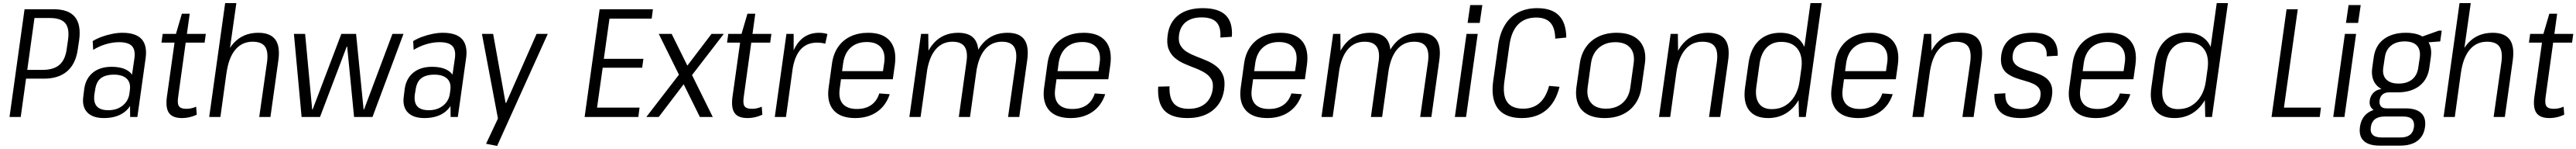

<svg xmlns="http://www.w3.org/2000/svg" viewBox="-20 -760 16786 968"><path d="M140 -700H329Q426 -700 467.5 -650.5Q509 -601 496 -501L487 -441Q474 -346 418 -297.5Q362 -249 266 -249H145L153 -306H257Q330 -306 368 -339.5Q406 -373 415 -444L423 -499Q434 -574 406 -608.5Q378 -643 305 -643H188L207 -660L115 0H42Z M826 -177 856 -383Q863 -437 839 -461.5Q815 -486 756 -486Q714 -486 670 -473Q626 -460 587 -436L584 -493Q610 -509 643 -521Q676 -533 711 -540Q746 -547 777 -547Q865 -547 902.5 -506Q940 -465 929 -383L875 0H828ZM657 7Q584 7 548.5 -30Q513 -67 523 -135L529 -184Q539 -251 585.5 -288.5Q632 -326 707 -326Q787 -326 827 -290Q867 -254 857 -187L850 -136Q840 -68 789 -30.5Q738 7 657 7ZM686 -44Q741 -44 778.5 -73.5Q816 -103 823 -151L826 -174Q833 -223 805.5 -249Q778 -275 722 -275Q667 -275 636.5 -251.5Q606 -228 599 -171L595 -148Q588 -95 610.5 -69.5Q633 -44 686 -44Z M1165 7Q1105 7 1081.5 -25.5Q1058 -58 1067 -128L1124 -532L1165 -671H1216L1141 -132Q1134 -87 1146 -70Q1158 -53 1194 -53Q1210 -53 1226.5 -56.5Q1243 -60 1258 -67L1262 -15Q1247 -8 1231 -3Q1215 2 1198 4.5Q1181 7 1165 7ZM1040 -540H1321L1313 -483H1032Z M1720 -357Q1729 -426 1706.5 -457.5Q1684 -489 1626 -489Q1557 -489 1513.5 -437.5Q1470 -386 1456 -287L1413 -221L1422 -282Q1441 -413 1502.5 -480Q1564 -547 1663 -547Q1742 -547 1774.5 -502Q1807 -457 1793 -363L1742 0H1669ZM1447 -740H1520L1466 -361L1416 0H1343Z M1895 -540H1968L2014 -49H2017L2204 -540H2300L2349 -49H2352L2537 -540H2609L2407 0H2287L2242 -457H2239L2065 0H1945Z M2914 -177 2944 -383Q2951 -437 2927 -461.5Q2903 -486 2844 -486Q2802 -486 2758 -473Q2714 -460 2675 -436L2672 -493Q2698 -509 2731 -521Q2764 -533 2799 -540Q2834 -547 2865 -547Q2953 -547 2990.5 -506Q3028 -465 3017 -383L2963 0H2916ZM2745 7Q2672 7 2636.5 -30Q2601 -67 2611 -135L2617 -184Q2627 -251 2673.5 -288.5Q2720 -326 2795 -326Q2875 -326 2915 -290Q2955 -254 2945 -187L2938 -136Q2928 -68 2877 -30.5Q2826 7 2745 7ZM2774 -44Q2829 -44 2866.5 -73.5Q2904 -103 2911 -151L2914 -174Q2921 -223 2893.5 -249Q2866 -275 2810 -275Q2755 -275 2724.5 -251.5Q2694 -228 2687 -171L2683 -148Q2676 -95 2698.5 -69.5Q2721 -44 2774 -44Z M3147 174 3239 -21 3227 24 3120 -540H3193L3274 -92H3278L3476 -540H3549L3219 188Z M3853 -61H4147L4139 0H3789L3887 -700H4234L4226 -639H3935L3958 -688L3910 -348L3897 -378H4172L4164 -320H3889L3911 -350L3863 -12Z M4272 -540H4356L4624 0H4540ZM4417 -292 4479 -271 4272 0H4191ZM4412 -273 4616 -540H4696L4474 -253Z M4850 7Q4790 7 4766.5 -25.5Q4743 -58 4752 -128L4809 -532L4850 -671H4901L4826 -132Q4819 -87 4831 -70Q4843 -53 4879 -53Q4895 -53 4911.5 -56.5Q4928 -60 4943 -67L4947 -15Q4932 -8 4916 -3Q4900 2 4883 4.5Q4866 7 4850 7ZM4725 -540H5006L4998 -483H4717Z M5104 -540H5151V-360L5101 0H5028ZM5121 -323Q5137 -433 5186.5 -490Q5236 -547 5316 -547Q5330 -547 5344 -545Q5358 -543 5371 -539L5357 -476Q5333 -483 5303 -483Q5236 -483 5196 -438Q5156 -393 5143 -304Z M5552 7Q5488 7 5446.5 -16Q5405 -39 5387.5 -83.5Q5370 -128 5379 -191L5401 -349Q5410 -411 5441 -455.5Q5472 -500 5522 -523.5Q5572 -547 5637 -547Q5734 -547 5779 -493Q5824 -439 5810 -337L5797 -245H5446L5453 -298H5745L5729 -271L5741 -353Q5750 -417 5720 -452Q5690 -487 5628 -487Q5564 -487 5524 -452Q5484 -417 5474 -353L5451 -183Q5442 -119 5471 -85.5Q5500 -52 5563 -52Q5619 -52 5656 -77.5Q5693 -103 5709 -153L5777 -148Q5752 -73 5693.5 -33Q5635 7 5552 7Z M6599 -358Q6608 -425 6586 -457Q6564 -489 6509 -489Q6440 -489 6397 -438Q6354 -387 6340 -287L6297 -221L6305 -282Q6323 -412 6384.5 -479.5Q6446 -547 6545 -547Q6623 -547 6654.5 -502Q6686 -457 6672 -364L6621 0H6548ZM5981 -540H6028L6030 -369L5978 0H5905ZM6277 -358Q6287 -425 6264.5 -457Q6242 -489 6186 -489Q6118 -489 6075 -437.5Q6032 -386 6018 -287L5975 -221L5984 -282Q6003 -413 6064 -480Q6125 -547 6223 -547Q6301 -547 6332.5 -502Q6364 -457 6351 -364L6300 0H6227Z M6956 7Q6892 7 6850.5 -16Q6809 -39 6791.5 -83.5Q6774 -128 6783 -191L6805 -349Q6814 -411 6845 -455.5Q6876 -500 6926 -523.5Q6976 -547 7041 -547Q7138 -547 7183 -493Q7228 -439 7214 -337L7201 -245H6850L6857 -298H7149L7133 -271L7145 -353Q7154 -417 7124 -452Q7094 -487 7032 -487Q6968 -487 6928 -452Q6888 -417 6878 -353L6855 -183Q6846 -119 6875 -85.5Q6904 -52 6967 -52Q7023 -52 7060 -77.5Q7097 -103 7113 -153L7181 -148Q7156 -73 7097.5 -33Q7039 7 6956 7Z M7717 7Q7613 7 7566.5 -42Q7520 -91 7526 -197L7600 -199Q7597 -124 7627.5 -88.5Q7658 -53 7725 -53Q7791 -53 7831.5 -86Q7872 -119 7881 -179Q7887 -220 7872 -245.5Q7857 -271 7828.5 -288Q7800 -305 7765.5 -318Q7731 -331 7696.5 -346Q7662 -361 7634.5 -384Q7607 -407 7593.5 -442.5Q7580 -478 7588 -534Q7600 -618 7659 -662.5Q7718 -707 7817 -707Q7919 -707 7966 -661Q8013 -615 8006 -521L7931 -516Q7936 -583 7906.5 -615Q7877 -647 7809 -647Q7746 -647 7708 -618Q7670 -589 7662 -534Q7656 -492 7671 -465.5Q7686 -439 7714.5 -422Q7743 -405 7777.5 -392Q7812 -379 7846.5 -364Q7881 -349 7908.5 -326.5Q7936 -304 7949.5 -269Q7963 -234 7956 -180Q7948 -121 7916.5 -79Q7885 -37 7834.5 -15Q7784 7 7717 7Z M8237 7Q8173 7 8131.5 -16Q8090 -39 8072.5 -83.5Q8055 -128 8064 -191L8086 -349Q8095 -411 8126 -455.5Q8157 -500 8207 -523.5Q8257 -547 8322 -547Q8419 -547 8464 -493Q8509 -439 8495 -337L8482 -245H8131L8138 -298H8430L8414 -271L8426 -353Q8435 -417 8405 -452Q8375 -487 8313 -487Q8249 -487 8209 -452Q8169 -417 8159 -353L8136 -183Q8127 -119 8156 -85.5Q8185 -52 8248 -52Q8304 -52 8341 -77.5Q8378 -103 8394 -153L8462 -148Q8437 -73 8378.5 -33Q8320 7 8237 7Z M9284 -358Q9293 -425 9271 -457Q9249 -489 9194 -489Q9125 -489 9082 -438Q9039 -387 9025 -287L8982 -221L8990 -282Q9008 -412 9069.5 -479.5Q9131 -547 9230 -547Q9308 -547 9339.5 -502Q9371 -457 9357 -364L9306 0H9233ZM8666 -540H8713L8715 -369L8663 0H8590ZM8962 -358Q8972 -425 8949.5 -457Q8927 -489 8871 -489Q8803 -489 8760 -437.5Q8717 -386 8703 -287L8660 -221L8669 -282Q8688 -413 8749 -480Q8810 -547 8908 -547Q8986 -547 9017.5 -502Q9049 -457 9036 -364L8985 0H8912Z M9608 -540 9532 0H9459L9535 -540ZM9638 -727 9621 -611H9542L9559 -727Z M9895 7Q9824 7 9778.5 -20.5Q9733 -48 9715.5 -102Q9698 -156 9709 -235L9742 -470Q9753 -546 9786 -599Q9819 -652 9872 -679.5Q9925 -707 9996 -707Q10090 -707 10137 -659.5Q10184 -612 10185 -516L10113 -509Q10112 -579 10081.5 -612.5Q10051 -646 9989 -646Q9916 -646 9872 -602Q9828 -558 9815 -470L9782 -234Q9769 -143 9799 -98.5Q9829 -54 9904 -54Q9969 -54 10011 -91Q10053 -128 10073 -202L10141 -196Q10116 -96 10054 -44.5Q9992 7 9895 7Z M10435 7Q10368 7 10324 -16.5Q10280 -40 10261.5 -85Q10243 -130 10251 -193L10273 -347Q10282 -410 10313.5 -454.5Q10345 -499 10396 -523Q10447 -547 10513 -547Q10579 -547 10623 -523.5Q10667 -500 10686.5 -455Q10706 -410 10697 -347L10675 -193Q10666 -130 10634 -85Q10602 -40 10551.5 -16.5Q10501 7 10435 7ZM10444 -54Q10509 -54 10551 -90.5Q10593 -127 10602 -191L10624 -349Q10633 -414 10601 -450Q10569 -486 10504 -486Q10461 -486 10427.5 -469.5Q10394 -453 10373 -422.5Q10352 -392 10346 -349L10324 -191Q10316 -127 10347.5 -90.5Q10379 -54 10444 -54Z M11166 -357Q11175 -426 11152.5 -457.5Q11130 -489 11072 -489Q11003 -489 10959.5 -437.5Q10916 -386 10902 -287L10859 -221L10868 -282Q10887 -413 10948.5 -480Q11010 -547 11109 -547Q11188 -547 11220.5 -502Q11253 -457 11239 -363L11188 0H11115ZM10865 -540H10912L10914 -373L10862 0H10789Z M11500 7Q11415 7 11375.5 -44.5Q11336 -96 11350 -193L11372 -347Q11385 -444 11439 -495.5Q11493 -547 11579 -547Q11642 -547 11683.5 -519Q11725 -491 11742.5 -439Q11760 -387 11750 -315L11738 -229Q11728 -157 11695 -103.5Q11662 -50 11612.5 -21.5Q11563 7 11500 7ZM11524 -51Q11573 -51 11610.5 -73Q11648 -95 11672.5 -135.5Q11697 -176 11705 -232L11716 -310Q11728 -394 11693 -441Q11658 -488 11585 -488Q11527 -488 11490.5 -451Q11454 -414 11444 -344L11423 -194Q11414 -126 11440 -88.5Q11466 -51 11524 -51ZM11697 -175 11776 -740H11849L11745 0H11701Z M12087 7Q12023 7 11981.5 -16Q11940 -39 11922.5 -83.5Q11905 -128 11914 -191L11936 -349Q11945 -411 11976 -455.5Q12007 -500 12057 -523.5Q12107 -547 12172 -547Q12269 -547 12314 -493Q12359 -439 12345 -337L12332 -245H11981L11988 -298H12280L12264 -271L12276 -353Q12285 -417 12255 -452Q12225 -487 12163 -487Q12099 -487 12059 -452Q12019 -417 12009 -353L11986 -183Q11977 -119 12006 -85.5Q12035 -52 12098 -52Q12154 -52 12191 -77.5Q12228 -103 12244 -153L12312 -148Q12287 -73 12228.5 -33Q12170 7 12087 7Z M12817 -357Q12826 -426 12803.5 -457.5Q12781 -489 12723 -489Q12654 -489 12610.5 -437.5Q12567 -386 12553 -287L12510 -221L12519 -282Q12538 -413 12599.5 -480Q12661 -547 12760 -547Q12839 -547 12871.5 -502Q12904 -457 12890 -363L12839 0H12766ZM12516 -540H12563L12565 -373L12513 0H12440Z M13144 7Q13055 7 13014 -31.5Q12973 -70 12974 -150L13046 -154Q13043 -101 13069.5 -76Q13096 -51 13153 -51Q13206 -51 13237.5 -72.5Q13269 -94 13274 -134Q13279 -167 13266 -185.5Q13253 -204 13228 -215.5Q13203 -227 13173 -235Q13143 -243 13113.5 -253.5Q13084 -264 13060 -281Q13036 -298 13024.5 -327Q13013 -356 13019 -402Q13030 -474 13081.5 -510.5Q13133 -547 13224 -547Q13308 -547 13348.5 -510.5Q13389 -474 13387 -398L13315 -394Q13318 -442 13293 -465.5Q13268 -489 13216 -489Q13162 -489 13131 -467.5Q13100 -446 13094 -404Q13089 -372 13102.5 -352.5Q13116 -333 13140.5 -321.5Q13165 -310 13195 -301.5Q13225 -293 13255 -282.5Q13285 -272 13308.5 -255Q13332 -238 13344 -209.5Q13356 -181 13349 -135Q13339 -65 13287.5 -29Q13236 7 13144 7Z M13635 7Q13571 7 13529.5 -16Q13488 -39 13470.5 -83.5Q13453 -128 13462 -191L13484 -349Q13493 -411 13524 -455.5Q13555 -500 13605 -523.5Q13655 -547 13720 -547Q13817 -547 13862 -493Q13907 -439 13893 -337L13880 -245H13529L13536 -298H13828L13812 -271L13824 -353Q13833 -417 13803 -452Q13773 -487 13711 -487Q13647 -487 13607 -452Q13567 -417 13557 -353L13534 -183Q13525 -119 13554 -85.5Q13583 -52 13646 -52Q13702 -52 13739 -77.5Q13776 -103 13792 -153L13860 -148Q13835 -73 13776.5 -33Q13718 7 13635 7Z M14147 7Q14062 7 14022.5 -44.5Q13983 -96 13997 -193L14019 -347Q14032 -444 14086 -495.5Q14140 -547 14226 -547Q14289 -547 14330.5 -519Q14372 -491 14389.5 -439Q14407 -387 14397 -315L14385 -229Q14375 -157 14342 -103.5Q14309 -50 14259.5 -21.5Q14210 7 14147 7ZM14171 -51Q14220 -51 14257.5 -73Q14295 -95 14319.5 -135.5Q14344 -176 14352 -232L14363 -310Q14375 -394 14340 -441Q14305 -488 14232 -488Q14174 -488 14137.5 -451Q14101 -414 14091 -344L14070 -194Q14061 -126 14087 -88.5Q14113 -51 14171 -51ZM14344 -175 14423 -740H14496L14392 0H14348Z M14844 -61H15102L15094 0H14780L14878 -700H14951L14854 -13Z M15331 -540 15255 0H15182L15258 -540ZM15361 -727 15344 -611H15265L15282 -727Z M15601 -160Q15512 -160 15469 -201.5Q15426 -243 15436 -319L15446 -389Q15457 -465 15512 -506Q15567 -547 15655 -547Q15743 -547 15786 -506Q15829 -465 15818 -389L15808 -319Q15797 -243 15743 -201.5Q15689 -160 15601 -160ZM15484 186Q15413 186 15380.5 155Q15348 124 15356 65Q15364 6 15405 -25Q15446 -56 15518 -56H15653Q15723 -56 15755.5 -25Q15788 6 15780 65Q15772 124 15730.5 155Q15689 186 15619 186ZM15621 133Q15699 133 15708 65Q15712 32 15695 14.5Q15678 -3 15640 -3H15517Q15437 -3 15427 65Q15417 133 15497 133ZM15494 -34Q15454 -34 15434.5 -54.5Q15415 -75 15420 -108Q15425 -142 15449.5 -162.5Q15474 -183 15516 -183H15604L15601 -160H15546Q15519 -160 15503 -146Q15487 -132 15484 -108Q15481 -84 15492 -70Q15503 -56 15529 -56H15586L15583 -34ZM15608 -217Q15663 -217 15696 -244Q15729 -271 15736 -320L15746 -387Q15752 -437 15727 -464Q15702 -491 15647 -491Q15593 -491 15559 -464Q15525 -437 15518 -387L15508 -320Q15501 -271 15527.5 -244Q15554 -217 15608 -217ZM15741 -515 15870 -561H15889L15879 -491L15736 -480Z M16278 -357Q16287 -426 16264.5 -457.5Q16242 -489 16184 -489Q16115 -489 16071.5 -437.5Q16028 -386 16014 -287L15971 -221L15980 -282Q15999 -413 16060.5 -480Q16122 -547 16221 -547Q16300 -547 16332.5 -502Q16365 -457 16351 -363L16300 0H16227ZM16005 -740H16078L16024 -361L15974 0H15901Z M16590 7Q16530 7 16506.5 -25.5Q16483 -58 16492 -128L16549 -532L16590 -671H16641L16566 -132Q16559 -87 16571 -70Q16583 -53 16619 -53Q16635 -53 16651.5 -56.5Q16668 -60 16683 -67L16687 -15Q16672 -8 16656 -3Q16640 2 16623 4.5Q16606 7 16590 7ZM16465 -540H16746L16738 -483H16457Z"/></svg>

Font: Pathway Extreme SemiCondensed Light
Style: Italic
Weight: 300
Width: 4
Italic angle: -8°
Version: Version 1.001;gftools[0.9.26]